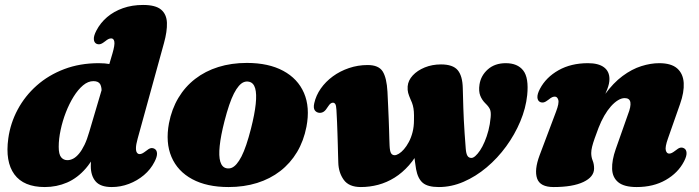

<svg xmlns="http://www.w3.org/2000/svg" viewBox="-20 -740 2820 775"><path d="M642 -566.5 535.5 -180Q529 -156.5 528.8 -143Q528.5 -129.5 532.8 -123.8Q537 -118 543.5 -118Q549 -118 554.5 -120.8Q560 -123.5 568.5 -130Q580.5 -140 588.2 -141.8Q596 -143.5 603.5 -139.5Q613 -134.5 613.8 -121Q614.5 -107.5 603.5 -86.5Q588 -56 561 -33.2Q534 -10.5 500.5 2.2Q467 15 431 15Q385.5 15 366 -7.8Q346.5 -30.5 346.5 -69.5Q346.5 -86.5 348.2 -104.8Q350 -123 353 -141.5Q356 -160 360 -176.5L383 -164Q361 -100.5 327 -61Q293 -21.5 250.8 -3.2Q208.5 15 161 15Q75.5 15 38 -36.2Q0.5 -87.5 13.5 -181.5Q22 -243 51.5 -298Q81 -353 128.5 -395Q176 -437 239.2 -461Q302.5 -485 379 -485Q428.5 -485 461 -469.8Q493.5 -454.5 509 -429Q524.5 -403.5 523.5 -372L390 -362Q391.5 -387.5 384.5 -400Q377.5 -412.5 357 -412.5Q335.5 -412.5 315.2 -395.5Q295 -378.5 277.2 -350Q259.5 -321.5 246 -286.8Q232.5 -252 224.8 -215.8Q217 -179.5 217 -147.5Q217 -117 226.8 -105.2Q236.5 -93.5 252 -93.5Q264 -93.5 275.8 -99.8Q287.5 -106 299 -119.8Q310.5 -133.5 321 -155.2Q331.5 -177 340.5 -208.5L434 -524.5Q444 -559 441.5 -572Q439 -585 429 -585Q423.5 -585 418 -582.5Q412.5 -580 404 -573Q392 -563.5 384.2 -561.8Q376.5 -560 369 -563.5Q359.5 -568.5 358.8 -582Q358 -595.5 369 -616.5Q385 -647.5 412.2 -670.8Q439.5 -694 476.2 -707Q513 -720 557.5 -720Q608 -720 630.2 -701.2Q652.5 -682.5 653.8 -648Q655 -613.5 642 -566.5Z M976.5 -486Q1064 -486 1123 -454.2Q1182 -422.5 1207 -364.8Q1232 -307 1217 -228.5Q1206 -171.5 1179 -126.2Q1152 -81 1111.2 -49.5Q1070.5 -18 1017.8 -1.5Q965 15 902.5 15Q815 15 756 -16.8Q697 -48.5 672.2 -106.5Q647.5 -164.5 662 -242.5Q673 -299.5 700 -344.8Q727 -390 767.8 -421.5Q808.5 -453 861.2 -469.5Q914 -486 976.5 -486ZM893.5 -61Q904.5 -58.5 914.8 -62.5Q925 -66.5 935 -78Q945 -89.5 954.8 -108.5Q964.5 -127.5 974 -155.5Q983.5 -183.5 993 -220.5Q1008 -279.5 1012.2 -320.2Q1016.5 -361 1010 -383.5Q1003.5 -406 985.5 -410Q974.5 -412.5 964.2 -408.5Q954 -404.5 944 -393Q934 -381.5 924.2 -362.5Q914.5 -343.5 905 -315.5Q895.5 -287.5 886 -250.5Q871 -192 866.8 -151Q862.5 -110 869.2 -87.5Q876 -65 893.5 -61Z M1345.5 -84Q1345 -99.5 1344.5 -117.8Q1344 -136 1343.5 -156.8Q1343 -177.5 1342.2 -200Q1341.5 -222.5 1340.5 -246.8Q1339.5 -271 1338 -296.5Q1337 -315 1333.2 -320.2Q1329.5 -325.5 1324 -325.5Q1319 -325.5 1314.5 -322.2Q1310 -319 1304.5 -310.5Q1295 -295 1287.5 -289.8Q1280 -284.5 1270.5 -284.5Q1258 -285 1251 -294.2Q1244 -303.5 1248.5 -323.5Q1255.5 -355 1275 -382.8Q1294.5 -410.5 1323.5 -431.8Q1352.5 -453 1388.5 -465.2Q1424.5 -477.5 1464 -477.5Q1508.5 -477.5 1524.8 -451.5Q1541 -425.5 1544 -369.5Q1545.5 -338 1546.8 -310.2Q1548 -282.5 1549 -259Q1550 -235.5 1550.5 -215.8Q1551 -196 1551.5 -180.2Q1552 -164.5 1552.5 -153Q1553.5 -129.5 1558.5 -121.5Q1563.5 -113.5 1573 -113.5Q1580 -113.5 1590 -119.5Q1600 -125.5 1610.5 -137.5Q1621 -149.5 1630.2 -166.8Q1639.5 -184 1645.2 -206.2Q1651 -228.5 1651 -255.5Q1651.5 -276 1650.5 -289.5Q1649.5 -303 1646.5 -314.2Q1643.5 -325.5 1637.5 -338Q1630.5 -354 1627.5 -365Q1624.5 -376 1625.5 -391.5Q1627.5 -415.5 1646 -435.5Q1664.5 -455.5 1694.5 -467.8Q1724.5 -480 1760 -480Q1808 -480 1827.5 -456.8Q1847 -433.5 1848 -384Q1848.5 -367.5 1849 -347.5Q1849.5 -327.5 1850.2 -304.5Q1851 -281.5 1852.2 -255.5Q1853.5 -229.5 1855.5 -200.5Q1857.5 -171.5 1860 -139.5Q1861.5 -120 1866.8 -111.2Q1872 -102.5 1883 -102.5Q1890 -102.5 1899 -110.5Q1908 -118.5 1917.8 -133Q1927.5 -147.5 1936.2 -168Q1945 -188.5 1951.5 -213.2Q1958 -238 1960.5 -266.5Q1962.5 -287.5 1957.8 -298.5Q1953 -309.5 1940 -322Q1925.5 -336 1918.5 -354Q1911.5 -372 1915.5 -399Q1921 -435 1949.2 -460Q1977.5 -485 2021.5 -485Q2069 -485 2092 -455.5Q2115 -426 2108 -356Q2102.5 -303 2080.2 -250Q2058 -197 2023.2 -149.2Q1988.5 -101.5 1944.5 -64.5Q1900.5 -27.5 1851.2 -6.2Q1802 15 1751.5 15Q1706.5 15 1686.5 -2Q1666.5 -19 1659.5 -57Q1657 -73 1654.8 -89Q1652.5 -105 1651 -119.8Q1649.5 -134.5 1649 -145.5L1678.5 -145Q1657.5 -103 1630.8 -72.8Q1604 -42.5 1572.8 -23Q1541.5 -3.5 1507 5.8Q1472.5 15 1436.5 15Q1388.5 15 1367.5 -14.2Q1346.5 -43.5 1345.5 -84Z M2159.5 -328.5Q2150 -333.5 2149.2 -347Q2148.5 -360.5 2159.5 -381.5Q2184 -428 2234.5 -456.5Q2285 -485 2353.5 -485Q2395.5 -485 2417.8 -468.5Q2440 -452 2440 -421Q2440 -402.5 2431.2 -380Q2422.5 -357.5 2411 -333.2Q2399.5 -309 2389.8 -285Q2380 -261 2378.5 -239.5L2361.5 -244Q2388 -312.5 2421.8 -359Q2455.5 -405.5 2493 -433.2Q2530.5 -461 2568.5 -473Q2606.5 -485 2641 -485Q2689.5 -485 2713.5 -463.8Q2737.5 -442.5 2739.8 -405.2Q2742 -368 2725 -320L2676 -180.5Q2664 -146.5 2667.5 -133.2Q2671 -120 2681 -120Q2686.5 -120 2692 -122.8Q2697.5 -125.5 2706 -132Q2718 -142 2725.8 -143.8Q2733.5 -145.5 2741 -141.5Q2750.5 -136.5 2751.2 -123Q2752 -109.5 2741 -88.5Q2717 -42 2667.2 -13.5Q2617.5 15 2550 15Q2499.5 15 2475.8 -4.2Q2452 -23.5 2450.8 -58.2Q2449.5 -93 2465.5 -138.5L2514.5 -277.5Q2527.5 -310.5 2524.5 -327.2Q2521.5 -344 2501.5 -344Q2488.5 -344 2474.2 -335.2Q2460 -326.5 2446 -310.8Q2432 -295 2419.2 -273Q2406.5 -251 2396 -224Q2387 -200 2380.2 -181Q2373.5 -162 2370 -147.8Q2366.5 -133.5 2366.5 -122.5Q2366.5 -106 2372.2 -92Q2378 -78 2378 -60Q2378 -26 2335 -5.5Q2292 15 2214.5 15Q2160 15 2148 -19.5Q2136 -54 2158 -113L2224.5 -289.5Q2237.5 -323.5 2233.5 -336.8Q2229.5 -350 2219.5 -350Q2214 -350 2208.5 -347.5Q2203 -345 2194.5 -338Q2182.5 -328.5 2174.8 -326.8Q2167 -325 2159.5 -328.5Z"/></svg>

Font: Fraunces Wonky
Style: Italic
Weight: 900
Italic angle: -16°
Version: Version 1.000;[b76b70a41]